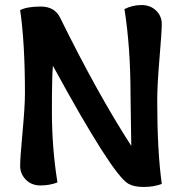

<svg xmlns="http://www.w3.org/2000/svg" viewBox="-20 -736 706 762"><path d="M474 -700Q506 -716 541.5 -716Q577 -716 599.5 -694Q622 -672 622 -641Q622 -610 613 -504.5Q604 -399 604 -337Q604 -138 622 -6Q590 6 550.5 6Q511 6 489 -7Q425 -44 190 -475Q186 -436 186 -292.5Q186 -149 208 -12Q177 0 141 0Q105 0 82.5 -23Q60 -46 60 -78Q60 -110 69.5 -212Q79 -314 79 -366Q79 -565 60 -696Q88 -710 142 -710Q196 -710 218 -667Q366 -366 501 -157Q498 -349 498 -360Q498 -547 474 -700Z"/></svg>

Font: Salsa
Style: Regular
Weight: 400
Designer: John Vargas Beltrn
Foundry: John Vargas Beltran
Version: Version 1.002